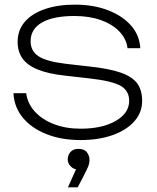

<svg xmlns="http://www.w3.org/2000/svg" viewBox="-20 -592 676 828"><path d="M593 -157Q593 -107 559.5 -69Q526 -31 466 -9.5Q406 12 327 12Q245 12 180.5 -13.5Q116 -39 78.5 -84.5Q41 -130 38 -190H93Q99 -145 130.5 -110.5Q162 -76 213 -56.5Q264 -37 327 -37Q421 -37 479 -70.5Q537 -104 537 -157Q537 -201 500 -222Q463 -243 365 -254L259 -266Q187 -274 142 -292.5Q97 -311 76.5 -340.5Q56 -370 56 -411Q56 -462 87 -498Q118 -534 174 -553Q230 -572 303 -572Q383 -572 445.5 -548Q508 -524 545 -482Q582 -440 585 -384H530Q525 -425 494.5 -456.5Q464 -488 414.5 -505.5Q365 -523 301 -523Q210 -523 161 -495Q112 -467 112 -414Q112 -372 146 -349.5Q180 -327 263 -317L368 -305Q452 -296 501.5 -278.5Q551 -261 572 -232Q593 -203 593 -157ZM273 216 315 122 317 139Q298 139 285 125.5Q272 112 272 96Q272 77 284 63.5Q296 50 318 50Q344 50 355 65Q366 80 366 98Q366 113 359 129Q352 145 338 172L315 216Z"/></svg>

Font: Unbounded ExtraLight
Style: Regular
Weight: 250
Designer: Luke Prowse, Jean-Baptiste Morizot, Fátima Lázaro, Florian Runge
Foundry: NaN
Version: Version 1.701;gftools[0.9.28.dev5+ged2979d]